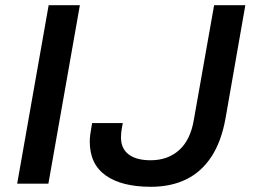

<svg xmlns="http://www.w3.org/2000/svg" viewBox="-20 -706 972 738"><path d="M46 0 167 -686H287L166 0ZM560 12Q448 12 386.5 -31.5Q325 -75 325 -162Q325 -174 327 -189.5Q329 -205 334 -233H452Q447 -207 446 -196Q445 -185 445 -178Q445 -135 474.5 -112.5Q504 -90 559 -90Q625 -90 668.5 -129Q712 -168 725 -245L803 -686H923L847 -252Q831 -162 792.5 -103.5Q754 -45 695.5 -16.5Q637 12 560 12Z"/></svg>

Font: Archivo SemiExpanded Medium
Style: Italic
Weight: 500
Width: 6
Italic angle: -10°
Designer: Hector Gatti
Foundry: Omnibus-Type
Version: Version 2.001